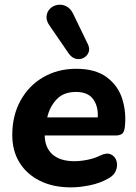

<svg xmlns="http://www.w3.org/2000/svg" viewBox="-20 -798 589 829"><path d="M286 11Q209 11 152 -17.5Q95 -46 64 -96.5Q33 -147 33 -215Q33 -299 68.5 -363.5Q104 -428 166.5 -464.5Q229 -501 309 -501Q392 -501 441 -464.5Q490 -428 508 -370.5Q526 -313 519 -249Q516 -226 506 -219.5Q496 -213 479 -213H173Q174 -160 207 -131Q240 -102 301 -102Q327 -102 357.5 -108Q388 -114 412 -126Q440 -140 458.5 -131.5Q477 -123 483 -103Q489 -83 480.5 -61.5Q472 -40 447 -27Q412 -7 368 2Q324 11 286 11ZM308 -401Q254 -401 224 -368.5Q194 -336 184 -291H402Q405 -338 382.5 -369.5Q360 -401 308 -401ZM276 -568 195 -686Q179 -708 181 -728Q183 -748 196.5 -761Q210 -774 229 -777Q248 -780 267 -770.5Q286 -761 298 -734L359 -608Q369 -588 362.5 -572Q356 -556 341 -548Q326 -540 308 -544Q290 -548 276 -568Z"/></svg>

Font: Nunito ExtraBold
Style: Italic
Weight: 800
Italic angle: -9°
Designer: Vernon Adams
Foundry: Vernon Adams
Version: Version 3.601; ttfautohint (v1.8.2.53-6de2)